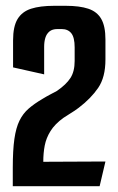

<svg xmlns="http://www.w3.org/2000/svg" viewBox="-20 -641 405 661"><path d="M24 0V-63Q24 -124 29.5 -162.5Q35 -201 47 -225.5Q59 -250 78.5 -267Q98 -284 127 -301Q140 -309 152.5 -315.5Q165 -322 176 -328Q208 -350 222.5 -372.5Q237 -395 237 -431V-478Q237 -512 225.5 -526.5Q214 -541 192 -541H178Q160 -541 150 -532.5Q140 -524 136 -510.5Q132 -497 132 -480V-385L25 -409V-502Q25 -550 40.5 -575.5Q56 -601 87 -611Q118 -621 166 -621H207Q254 -621 284 -611Q314 -601 328.5 -576Q343 -551 343 -505V-436Q343 -375 318 -338.5Q293 -302 251 -270Q238 -260 223 -251Q208 -242 198 -235Q169 -214 154 -190Q139 -166 134 -140Q129 -114 129 -84L343 -85L323 0Z"/></svg>

Font: Smooch Sans
Style: Bold
Weight: 700
Designer: Robert E. Leuschke
Foundry: Robert E. Leuschke
Version: Version 1.010